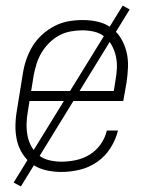

<svg xmlns="http://www.w3.org/2000/svg" viewBox="-20 -610 540 690"><path d="M201 8Q173 8 146 2Q119 -4 97.5 -19Q76 -34 61.5 -56.5Q47 -79 41 -105Q35 -131 35.5 -159Q36 -187 41 -215L62 -345Q66 -371 74.5 -396Q83 -421 97 -444Q111 -467 131.5 -485.5Q152 -504 176 -516.5Q200 -529 226 -533.5Q252 -538 277 -538Q305 -538 331.5 -532Q358 -526 379.5 -510.5Q401 -495 414.5 -472.5Q428 -450 434.5 -424Q441 -398 440 -370Q439 -342 435 -315L423 -247H86L80 -209Q76 -187 75.5 -165Q75 -143 79 -122Q83 -101 93.5 -82.5Q104 -64 120 -51.5Q136 -39 157.5 -34Q179 -29 201 -29Q226 -29 252.5 -34.5Q279 -40 302.5 -54.5Q326 -69 342 -92Q358 -115 364 -141H404Q396 -108 377 -78Q358 -48 329 -28Q300 -8 266.5 0Q233 8 201 8ZM389 -283 395 -321Q399 -343 400 -365Q401 -387 396.5 -407.5Q392 -428 382 -446.5Q372 -465 356 -478Q340 -491 319 -496Q298 -501 276 -501Q255 -501 233.5 -497Q212 -493 192.5 -482.5Q173 -472 157 -456Q141 -440 129.5 -421Q118 -402 111.5 -381Q105 -360 101 -339L92 -283ZM55 60 29 46 421 -590 446 -576Z"/></svg>

Font: Iosevka Curly XLtObl
Style: Regular
Weight: 200
Italic angle: -9°
Monospace: yes
Designer: Belleve Invis
Foundry: Belleve Invis
Version: Version 11.1.0; ttfautohint (v1.8.3)